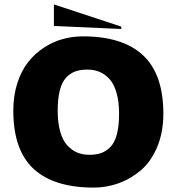

<svg xmlns="http://www.w3.org/2000/svg" viewBox="-20 -830 797 866"><path d="M526.9 -699.2 223.1 -712.9V-810.1L526.9 -710ZM402.8 16.1Q222.7 16.1 131.3 -68.6Q40 -153.3 40 -331.1Q40 -398.4 58.1 -454.6Q76.2 -510.7 106.4 -549.3Q136.7 -587.9 177.5 -614.7Q218.3 -641.6 262.7 -653.8Q307.1 -666 354 -666Q533.7 -666 625.2 -580.6Q716.8 -495.1 716.8 -316.9Q716.8 -233.9 689.5 -168.2Q662.1 -102.5 616.7 -63.2Q571.3 -23.9 516.6 -3.9Q461.9 16.1 402.8 16.1ZM382.8 -131.8Q414.1 -131.8 436.8 -139.9Q459.5 -147.9 478.5 -167.7Q497.6 -187.5 507.3 -224.9Q517.1 -262.2 517.1 -316.9Q517.1 -371.6 505.6 -411.4Q494.1 -451.2 473.9 -473.4Q453.6 -495.6 429 -505.9Q404.3 -516.1 374 -516.1Q343.3 -516.1 320.3 -508.1Q297.4 -500 278.6 -480.2Q259.8 -460.4 250 -423.1Q240.2 -385.7 240.2 -331.1Q240.2 -276.4 251.5 -236.6Q262.7 -196.8 283.2 -174.6Q303.7 -152.3 328.1 -142.1Q352.5 -131.8 382.8 -131.8Z"/></svg>

Font: Mayenne Sans Regular
Style: Regular
Weight: 600
Width: 6
Designer: Jérémy Landes — Studio Triple
Foundry: Jérémy Landes — Studio Triple
Version: Version 1.001;hotconv 1.0.109;makeotfexe 2.5.65596